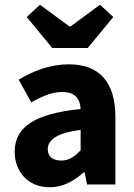

<svg xmlns="http://www.w3.org/2000/svg" viewBox="-20 -780 567 812"><path d="M93 -708 201 -577H351L459 -708L403 -760L278 -668H274L149 -760ZM42 -138C42 -54 99 12 190 12C246 12 292 -14 334 -51H338L348 0H468V-284C468 -436 398 -508 271 -508C193 -508 122 -481 59 -443L112 -347C160 -374 201 -391 243 -391C297 -391 319 -363 321 -319C125 -299 42 -242 42 -138ZM321 -144C295 -118 273 -101 239 -101C204 -101 182 -117 182 -149C182 -187 217 -217 321 -231Z"/></svg>

Font: Cambridge Sans Bold
Style: Regular
Weight: 700
Version: Version 2.020;PS 002.020;hotconv 1.0.88;makeotf.lib2.5.64775